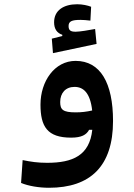

<svg xmlns="http://www.w3.org/2000/svg" viewBox="-20 -637 626 894"><path d="M208 237.3C400.4 237.3 506.3 137.2 506.3 -73.7C506.3 -251 447.3 -353.5 332 -353.5C233.9 -353.5 168.5 -258.3 168.5 -149.9C168.5 -47.9 200.2 3.9 311 3.9C359.9 3.9 382.3 -9.3 395 -32.7H409.7C397 85.9 320.3 121.1 199.2 121.1C155.3 121.1 123.5 116.2 85.4 108.4L78.1 214.8C111.8 229 161.6 237.3 208 237.3ZM226.6 -389.6 429.7 -432.6 422.9 -502C393.6 -496.6 352.1 -489.3 332 -489.3C310.1 -489.3 299.3 -494.6 299.3 -515.6C299.3 -538.1 314.9 -544.4 355 -544.4C366.2 -544.4 385.7 -543 400.9 -541L404.3 -605.5C388.2 -611.8 363.8 -617.2 339.4 -617.2C276.4 -617.2 231.9 -588.9 231.9 -533.2C231.9 -502 245.6 -482.9 270 -475.1V-469.2L221.2 -457ZM409.2 -122.6C382.8 -116.7 360.4 -113.8 332.5 -113.8C272.5 -113.8 260.3 -126.5 260.3 -162.1C260.3 -203.6 285.2 -232.4 327.1 -232.4C367.7 -232.4 399.9 -205.6 409.2 -122.6Z"/></svg>

Font: Cascadia Mono SemiBold
Style: Regular
Weight: 600
Monospace: yes
Designer: Aaron Bell
Foundry: Saja Typeworks
Version: Version 2404.023